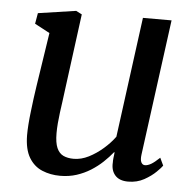

<svg xmlns="http://www.w3.org/2000/svg" viewBox="-46 -612 679 668"><g transform="rotate(5 294.0 -278.0)"><path d="M187.5 10Q153.5 10 124.8 -2Q96 -14 78.8 -42.5Q61.5 -71 61 -120.5Q61 -138 62.5 -159Q64 -180 66.8 -203Q69.5 -226 72.5 -249.5Q75.5 -273 79 -295L107.5 -481.5L55 -509.5L61.5 -547L193.5 -566.5L214 -556L179 -291Q176.5 -269.5 173.5 -248.8Q170.5 -228 168 -208.8Q165.5 -189.5 164 -171.5Q162.5 -153.5 162.5 -136.5Q162.5 -103.5 170.5 -85.2Q178.5 -67 193.5 -60Q208.5 -53 229.5 -53Q255.5 -53 281.8 -66.2Q308 -79.5 331.5 -100Q355 -120.5 371 -142.5L427 -562.5H527L463.5 -88.5Q461 -70 465.5 -61.2Q470 -52.5 478.5 -52.5Q488 -52.5 499.8 -59.2Q511.5 -66 529.5 -83L542 -56.5Q537.5 -49.5 521.5 -33.8Q505.5 -18 480.8 -4.2Q456 9.5 425 9.5Q394.5 9.5 379.5 -7.5Q364.5 -24.5 366.5 -52.5Q366.5 -54.5 366.5 -58.5Q366.5 -62.5 367.2 -67.5Q368 -72.5 368.5 -77.8Q369 -83 369.5 -87.5L368 -88.5Q353.5 -70.5 335 -53Q316.5 -35.5 293.8 -21.2Q271 -7 244.8 1.5Q218.5 10 187.5 10Z"/></g></svg>

Font: Merriweather Light 18pt
Style: Italic
Weight: 400
Italic angle: -7.8°
Version: Version 2.101